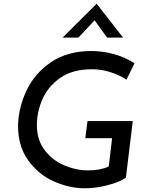

<svg xmlns="http://www.w3.org/2000/svg" viewBox="-20 -1000 799 1031"><path d="M430 11Q350 10 268 -26.5Q186 -63 131 -139.5Q76 -216 77 -329Q80 -424 123 -515Q166 -606 254 -666Q342 -726 470 -726Q532 -726 593 -709Q654 -692 702 -660L659 -572Q621 -598 570 -613.5Q519 -629 472 -628Q370 -628 304 -582Q238 -536 208 -467.5Q178 -399 178 -329Q178 -248 220.5 -193Q263 -138 326.5 -111.5Q390 -85 453 -85Q519 -85 564 -106L582 -258H438L450 -350H693L656 -46Q623 -22 556 -5Q489 12 430 11ZM555 -798 488 -891 401 -798H316L499 -980L641 -798Z"/></svg>

Font: Josefin Sans
Style: Italic
Weight: 400
Italic angle: -7°
Designer: Santiago Orozco
Foundry: Typemade
Version: Version 2.000